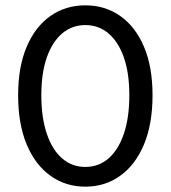

<svg xmlns="http://www.w3.org/2000/svg" viewBox="-20 -688 640 720"><path d="M300 12Q226 12 169 -29Q112 -70 80 -146.5Q48 -223 48 -331Q48 -437 80 -512.5Q112 -588 169 -628Q226 -668 300 -668Q374 -668 431 -628Q488 -588 520 -512.5Q552 -437 552 -331Q552 -223 520 -146.5Q488 -70 431 -29Q374 12 300 12ZM300 -62Q350 -62 387 -94Q424 -126 444.5 -186.5Q465 -247 465 -331Q465 -414 444.5 -472.5Q424 -531 387 -562.5Q350 -594 300 -594Q250 -594 213 -562.5Q176 -531 155.5 -472.5Q135 -414 135 -331Q135 -247 155.5 -186.5Q176 -126 213 -94Q250 -62 300 -62Z"/></svg>

Font: Source Code Variable
Style: Regular
Weight: 400
Monospace: yes
Designer: Paul D. Hunt, Teo Tuominen
Foundry: Adobe Systems Incorporated
Version: Version 1.010;hotconv 1.0.106;makeotfexe 2.5.65593